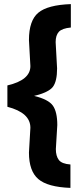

<svg xmlns="http://www.w3.org/2000/svg" viewBox="-20 -781 401 935"><path d="M251 -576 258 -448Q258 -385 237.5 -358Q217 -331 146 -314Q216 -297 237.5 -266.5Q259 -236 259 -172L252 -55Q252 -21 266.5 -2Q281 17 323 20V134Q212 130 166.5 91Q121 52 121 -38L128 -159Q128 -232 16 -261V-365Q128 -391 128 -459L121 -586Q121 -681 166.5 -719Q212 -757 325 -761V-647Q282 -643 266.5 -626Q251 -609 251 -576Z"/></svg>

Font: Titillium Web[RUS by Daymarius]
Style: Bold
Weight: 700
Designer: Cyrillization by Daymarius
Foundry: Cyrillization by Daymarius
Version: Version 1.002 September 11, 2018